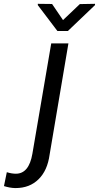

<svg xmlns="http://www.w3.org/2000/svg" viewBox="-141 -751 508 986"><path d="M126.5 -730.5 53.2 -731.4V-724.6L153.8 -591.8H207.5L347.2 -725.1L346.7 -731.4L269 -730L182.6 -647.9ZM122.1 -528.3 25.4 38.1C13.7 106.9 -14.6 141.1 -59.6 141.1C-73.2 141.1 -88.9 138.7 -106 133.3L-120.6 204.6C-100.6 210.9 -81.5 214.4 -64 214.8C-63 214.8 -62 214.8 -61 214.8C-12.7 214.8 26.4 199.7 57.1 169.4C87.9 139.2 106.4 97.2 113.8 43L210.4 -528.3Z"/></svg>

Font: Roboto
Style: Italic
Weight: 400
Italic angle: -12°
Designer: Google
Version: Version 2.137; 2017